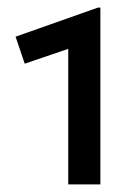

<svg xmlns="http://www.w3.org/2000/svg" viewBox="-20 -846 360 505"><path d="M159.5 -361V-717.5L45 -678.5L21 -749.5L237.5 -826H244V-361Z"/></svg>

Font: Geologica EX Med
Style: Regular
Weight: 500
Designer: Sindre Bremnes, Frode Helland
Foundry: Monokrom Skriftforlag AS
Version: Version 1.010;gftools[0.9.28]